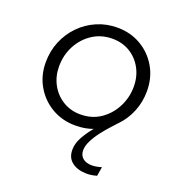

<svg xmlns="http://www.w3.org/2000/svg" viewBox="-134 -633 897 965"><g transform="rotate(20 315.0 -150.5)"><path d="M299 13Q229 13 173 -19.5Q117 -52 84 -108.5Q51 -165 51 -235Q51 -295 72.5 -347Q94 -399 132.5 -438.5Q171 -478 222 -500Q273 -522 331 -522Q401 -522 457 -489.5Q513 -457 546 -400.5Q579 -344 579 -272Q579 -214 558 -162.5Q537 -111 499 -72Q461 -33 410.5 -10Q360 13 299 13ZM303 -48Q365 -48 411 -79.5Q457 -111 483 -162Q509 -213 509 -270Q509 -325 485 -368.5Q461 -412 420 -436.5Q379 -461 327 -461Q268 -461 221.5 -431Q175 -401 148 -350.5Q121 -300 121 -239Q121 -186 144.5 -142.5Q168 -99 209.5 -73.5Q251 -48 303 -48ZM437 221Q388 221 357.5 198.5Q327 176 327 132Q327 99 345 66Q363 33 388 2.5Q413 -28 436.5 -50.5Q460 -73 470 -83L494 -67Q487 -59 468.5 -39Q450 -19 429 8Q408 35 393.5 63.5Q379 92 379 116Q379 143 397 158Q415 173 446 173Q468 173 497 164L489 213Q483 215 468 218Q453 221 437 221Z"/></g></svg>

Font: MuseoModerno Thin Light
Style: Italic
Weight: 300
Italic angle: -9°
Version: Version 1.003